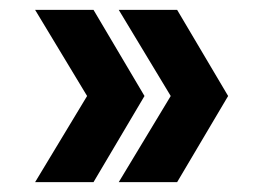

<svg xmlns="http://www.w3.org/2000/svg" viewBox="-20 -475 542 388"><path d="M51 -107H169L272 -281L169 -455H51L156 -281ZM220 -107H338L441 -281L338 -455H220L325 -281Z"/></svg>

Font: Vanilla Cream ExtraBold
Style: Regular
Weight: 800
Designer: Jeremy Tribby, Jinavaṁso
Foundry: Tribby Type
Version: Version 1.422;Glyphs 3.1.2 (3151)